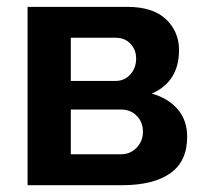

<svg xmlns="http://www.w3.org/2000/svg" viewBox="-20 -544 606 564"><path d="M61 0V-523.9H353Q429.2 -523.9 467.5 -487.5Q505.9 -451.2 505.9 -397Q505.9 -304.2 425.8 -269Q473.6 -255.9 501.7 -223.4Q529.8 -190.9 529.8 -142.1Q529.8 -69.8 480 -34.9Q430.2 0 338.9 0ZM188 -306.2H318.8Q345.7 -306.2 362.8 -325.2Q379.9 -344.2 379.9 -372.1Q379.9 -397.9 363.3 -415.5Q346.7 -433.1 319.8 -433.1H188ZM188 -90.8H335Q362.8 -90.8 381.3 -110.1Q399.9 -129.4 399.9 -157.2Q399.9 -185.1 381.8 -203.6Q363.8 -222.2 335.9 -222.2H188Z"/></svg>

Font: Rawline
Style: Bold
Weight: 700
Designer: Matt McInerney, Pablo Impallari, Rodrigo Fuenzalida
Foundry: Matt McInerney, Pablo Impallari, Rodrigo Fuenzalida
Version: Version 4.020;PS 004.020;hotconv 1.0.88;makeotf.lib2.5.64775